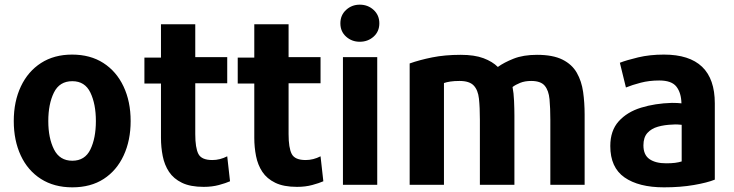

<svg xmlns="http://www.w3.org/2000/svg" viewBox="-20 -784 3146 823"><path d="M540 -265Q540 -349 509.5 -413.5Q479 -478 423 -514Q367 -550 289 -550Q212 -550 156 -514Q100 -478 69.5 -413.5Q39 -349 39 -265Q39 -182 69 -117.5Q99 -53 155.5 -17Q212 19 290 19Q369 19 424.5 -17Q480 -53 510 -117.5Q540 -182 540 -265ZM391 -265Q391 -192 367.5 -143.5Q344 -95 290 -95Q236 -95 211.5 -143.5Q187 -192 187 -265Q187 -338 211 -387Q235 -436 290 -436Q344 -436 367.5 -387Q391 -338 391 -265Z M966 -7 954 -114Q923 -98 890 -98Q844 -98 830.5 -124Q817 -150 817 -209V-427H954V-539H817V-680H670V-537H599V-426H670V-193Q670 -153 677.5 -115Q685 -77 704.5 -47.5Q724 -18 760 -0.5Q796 17 853 17Q889 17 918.5 9Q948 1 966 -7Z M1366 -7 1354 -114Q1323 -98 1290 -98Q1244 -98 1230.5 -124Q1217 -150 1217 -209V-427H1354V-539H1217V-680H1070V-537H999V-426H1070V-193Q1070 -153 1077.5 -115Q1085 -77 1104.5 -47.5Q1124 -18 1160 -0.5Q1196 17 1253 17Q1289 17 1318.5 9Q1348 1 1366 -7Z M1606 -684Q1606 -719 1581.5 -741.5Q1557 -764 1522 -764Q1488 -764 1463.5 -741.5Q1439 -719 1439 -684Q1439 -649 1463.5 -627Q1488 -605 1522 -605Q1557 -605 1581.5 -627Q1606 -649 1606 -684ZM1597 8V-539H1450V8Z M2486 8V-293Q2486 -344 2479.5 -390Q2473 -436 2452.5 -472Q2432 -508 2391 -528.5Q2350 -549 2282 -549Q2223 -549 2181.5 -532.5Q2140 -516 2114 -497Q2091 -520 2052.5 -534.5Q2014 -549 1955 -549Q1887 -549 1832.5 -538Q1778 -527 1736 -512V8H1883V-428Q1894 -432 1910.5 -434.5Q1927 -437 1950 -437Q1992 -437 2010.5 -417.5Q2029 -398 2033 -361Q2037 -324 2037 -271V8H2185V-288Q2185 -316 2183.5 -351Q2182 -386 2177 -411Q2190 -421 2210 -429Q2230 -437 2257 -437Q2298 -437 2315 -416.5Q2332 -396 2335.5 -358.5Q2339 -321 2339 -271V8Z M3044 -14V-341Q3044 -550 2826 -550Q2765 -550 2715 -538Q2665 -526 2637 -515L2663 -409Q2690 -420 2726.5 -429.5Q2763 -439 2806 -439Q2859 -439 2879.5 -412.5Q2900 -386 2901 -341Q2894 -342 2883 -342.5Q2872 -343 2860 -343Q2788 -341 2728 -322.5Q2668 -304 2632 -264Q2596 -224 2596 -158Q2596 -66 2657 -23.5Q2718 19 2826 19Q2897 19 2954.5 9Q3012 -1 3044 -14ZM2902 -92Q2889 -88 2873.5 -86Q2858 -84 2835 -84Q2790 -84 2764 -102Q2738 -120 2738 -161Q2738 -195 2755 -214Q2772 -233 2800.5 -241Q2829 -249 2863 -250Q2874 -251 2883.5 -250.5Q2893 -250 2902 -249Z"/></svg>

Font: Repo Bold
Style: Bold
Weight: 700
Designer: Stefan Peev
Foundry: Context Ltd
Version: Version 1.502